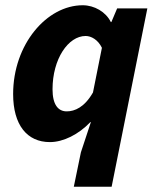

<svg xmlns="http://www.w3.org/2000/svg" viewBox="-20 -529 593 731"><path d="M261 182H405L541 -497H426L404 -445H402C383 -484 339 -509 295 -509C158 -509 30 -360 30 -171C30 -53 83 12 170 12C221 12 279 -17 324 -64H326L288 51ZM234 -105C201 -105 180 -131 180 -189C180 -305 240 -392 306 -392C327 -392 353 -378 368 -347L334 -177C302 -121 265 -105 234 -105Z"/></svg>

Font: Source Sans Pro
Style: Bold Italic
Weight: 700
Italic angle: -11°
Designer: Paul D. Hunt
Foundry: Adobe Systems Incorporated
Version: Version 3.006;hotconv 1.0.111;makeotfexe 2.5.65597